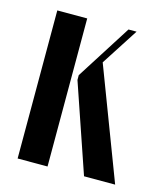

<svg xmlns="http://www.w3.org/2000/svg" viewBox="-82 -558 525 620"><g transform="rotate(15 180.0 -247.5)"><path d="M134 -495V0H34V-495ZM219 -371 360 0H256L155 -295V-311L272 -495H299Z"/></g></svg>

Font: Moniqa Extra Bold Narrow Heading
Style: Regular
Weight: 800
Width: 4
Designer: Rajesh Rajput
Foundry: Rajesh Rajput
Version: Version 1.000;December 15, 2022;FontCreator 14.0.0.2794 32-b